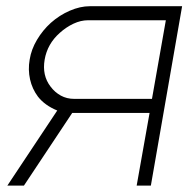

<svg xmlns="http://www.w3.org/2000/svg" viewBox="-20 -582 604 602"><path d="M408.5 0 449 -228H206.5L55 0H3L159.5 -235.5Q120.5 -251.5 99 -279Q81 -303 74.2 -333.2Q67.5 -363.5 73 -395Q78 -427 96 -457.2Q114 -487.5 139.5 -510.5Q166.5 -534.5 199 -548.5Q231.5 -562.5 261.5 -562.5H551L453 0ZM456.5 -272 500 -518.5H256Q233.5 -518.5 210.5 -507.8Q187.5 -497 167.5 -479Q128.5 -444.5 120 -395Q111.5 -345.5 138.5 -310.5Q152 -292.5 170.8 -282.2Q189.5 -272 212.5 -272Z"/></svg>

Font: Russisch Sans ExtraLight
Style: Italic
Weight: 200
Width: 4
Italic angle: -10°
Designer: Michael Sharanda (font) & Cristiano Sobral (main changes)
Foundry: Michael Sharanda
Version: Version 2.00;September 8, 2020;FontCreator 13.0.0.2681 64-bi